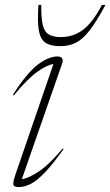

<svg xmlns="http://www.w3.org/2000/svg" viewBox="-20 -752 450 782"><path d="M41.5 -37 197.5 -491Q172 -488 131.8 -459.5Q91.5 -431 36 -363L32.5 -366Q88.5 -453.5 132.8 -487.8Q177 -522 213.5 -522Q243 -522 232.5 -491.5L69 -22.5Q95 -25 138 -53.5Q181 -82 235.5 -147.5L239 -145Q194.5 -82.5 162 -48.8Q129.5 -15 104.2 -2.5Q79 10 55.5 10Q34.5 10 34.2 -2.5Q34 -15 41.5 -37ZM228 -601Q278.5 -601 318.2 -630.8Q358 -660.5 395 -732H409.5Q373 -664 344.8 -627.8Q316.5 -591.5 288.8 -577.8Q261 -564 226 -564Q186.5 -564 165.5 -577.8Q144.5 -591.5 138.2 -627.8Q132 -664 136.5 -732H148Q147.5 -680.5 153.8 -652Q160 -623.5 177.8 -612.2Q195.5 -601 228 -601Z"/></svg>

Font: Newsreader 72pt ExtraLight
Style: Italic
Weight: 275
Italic angle: -17°
Designer: Hugues Gentile
Foundry: Production Type
Version: Version 1.003; ttfautohint (v1.8.3)